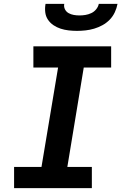

<svg xmlns="http://www.w3.org/2000/svg" viewBox="-20 -975 640 995"><path d="M53 0V-110H195L281 -625H153V-735H556V-625H414L329 -110H456V0ZM379 -815Q357 -815 335.5 -817.5Q314 -820 294 -826.5Q274 -833 257 -844.5Q240 -856 228.5 -873Q217 -890 214.5 -911.5Q212 -933 216 -955H313Q310 -940 316.5 -927Q323 -914 335.5 -907Q348 -900 362.5 -897.5Q377 -895 392 -895Q407 -895 422.5 -897.5Q438 -900 453 -907Q468 -914 478.5 -927Q489 -940 492 -955H589Q585 -933 575 -911.5Q565 -890 548.5 -873Q532 -856 511 -844.5Q490 -833 468 -826.5Q446 -820 423.5 -817.5Q401 -815 379 -815Z"/></svg>

Font: Iosevka SS04 XBd Ex
Style: Italic
Weight: 800
Width: 7
Italic angle: -9°
Monospace: yes
Designer: Belleve Invis
Foundry: Belleve Invis
Version: Version 19.0.0; ttfautohint (v1.8.4)